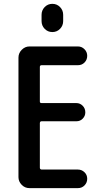

<svg xmlns="http://www.w3.org/2000/svg" viewBox="-20 -970 540 990"><path d="M131.8 0Q108.4 0 91.8 -17.1Q75.2 -34.2 75.2 -56.6V-672.9Q75.2 -696.3 92.3 -713.4Q109.4 -730.5 131.8 -730.5H381.8Q401.4 -730.5 415.5 -716.3Q429.7 -702.1 429.7 -682.1Q429.7 -662.1 416 -647.9Q402.3 -633.8 381.8 -633.8H194.3Q186.5 -633.8 185.5 -626V-446.3Q185.5 -438.5 194.3 -438.5H374Q392.6 -438.5 406.2 -424.8Q419.9 -411.1 419.9 -390.6Q419.9 -372.1 406.7 -358.4Q393.6 -344.7 374 -344.7H194.3Q186.5 -344.7 185.5 -335.9V-105.5Q185.5 -96.7 194.3 -95.7H381.8Q401.4 -95.7 415.5 -82Q429.7 -68.4 429.7 -48.3Q429.7 -28.3 416 -14.2Q402.3 0 381.8 0ZM194.3 -893.6Q194.3 -917 210.4 -933.6Q226.6 -950.2 250 -950.2Q273.4 -950.2 289.6 -933.6Q305.7 -917 305.7 -893.6V-861.3Q305.7 -837.9 289.6 -821.3Q273.4 -804.7 250 -804.7Q226.6 -804.7 210.4 -821.3Q194.3 -837.9 194.3 -861.3Z"/></svg>

Font: Rounded Mgen+ 1m medium
Style: Regular
Weight: 500
Designer: [Source Han Sans]
Ryoko NISHIZUKA  (kana & ideographs); Paul D. Hunt (Latin, Greek & Cyrillic); Wenlong ZHANG  (bopomofo
Version: Version 1.059.20150602